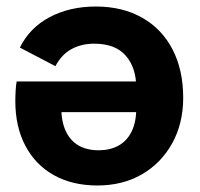

<svg xmlns="http://www.w3.org/2000/svg" viewBox="-20 -557 614 589"><path d="M279 12Q202 12 145.5 -19.5Q89 -51 58 -109.5Q27 -168 27 -247Q27 -262 28 -279Q29 -296 31 -307H471V-213H126L168 -228Q168 -185 181.5 -155.5Q195 -126 220.5 -111Q246 -96 283 -96Q317 -96 343 -110Q369 -124 383.5 -153Q398 -182 398 -225V-288Q398 -349 366 -386Q334 -423 269 -423Q230 -423 199.5 -406.5Q169 -390 150 -354L41 -411Q71 -472 132.5 -504.5Q194 -537 274 -537Q356 -537 416.5 -502.5Q477 -468 509.5 -405Q542 -342 542 -257Q542 -178 508 -117Q474 -56 415 -22Q356 12 279 12Z"/></svg>

Font: TikTok Sans 24pt
Style: Bold
Weight: 700
Version: Version 4.000